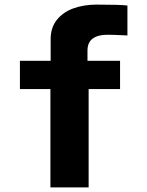

<svg xmlns="http://www.w3.org/2000/svg" viewBox="-20 -814 640 834"><path d="M199 -427H66.5V-550H200V-644Q200 -694 227 -727.8Q254 -761.5 299.2 -777.8Q344.5 -794 399.5 -794Q501.5 -794 533.5 -790V-660L511 -661Q470 -663 445.5 -663Q405.5 -663 382.8 -646.5Q360 -630 360 -594V-550H501.5V-427H365V0H199Z"/></svg>

Font: JuliaMono Black
Style: Regular
Weight: 900
Monospace: yes
Designer: cormullion
Foundry: corm
Version: Version 0.054; ttfautohint (v1.8.4)